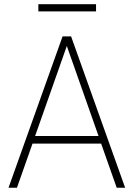

<svg xmlns="http://www.w3.org/2000/svg" viewBox="-20 -882 629 902"><path d="M431.2 -862.3V-828.6H160.2V-862.3ZM528.3 0 455.1 -207.5H132.8L59.6 0H20L273.9 -710.9H314L567.9 0ZM145 -243.2H442.9L293.9 -666Z"/></svg>

Font: Robert Sans ExtraLight
Style: Regular
Weight: 250
Designer: Christian Robertson (extended by Adam Twardoch)
Foundry: Google
Version: Version 12.135;April 2, 2019;FontCreator 11.5.0.2425 64-bit;